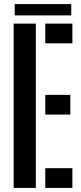

<svg xmlns="http://www.w3.org/2000/svg" viewBox="-20 -915 394 935"><path d="M46.5 0V-800H154.5V0ZM200.5 -704V-800H332.5V-704ZM200.5 -357V-453H322.5V-357ZM200.5 0V-96H332.5V0ZM51.5 -895H327V-840H51.5Z"/></svg>

Font: Big Shoulders Stencil Display
Style: Bold
Weight: 700
Designer: Patric King
Foundry: XO Type Co
Version: Version 1.000